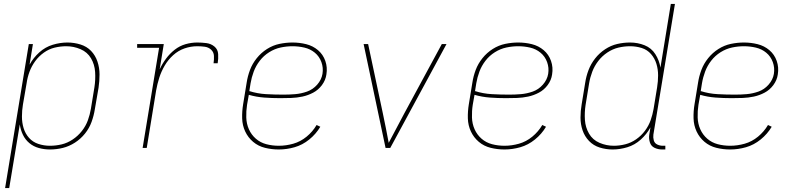

<svg xmlns="http://www.w3.org/2000/svg" viewBox="-20 -755 4072 980"><path d="M6 205H27L81 -120Q85 -92 97 -67Q109 -42 130 -24.5Q151 -7 178.5 0.5Q206 8 235 8Q268 8 300.5 0Q333 -8 362.5 -27Q392 -46 414 -73.5Q436 -101 447.5 -133Q459 -165 464 -197L483 -307Q488 -341 488 -375Q488 -409 477.5 -440.5Q467 -472 445 -495Q423 -518 390.5 -528Q358 -538 324 -538Q287 -538 249 -526.5Q211 -515 180.5 -487.5Q150 -460 131 -425L148 -530H127ZM235 -11Q204 -11 175.5 -20.5Q147 -30 128 -51.5Q109 -73 100.5 -101Q92 -129 92 -160Q92 -191 97 -221L116 -331Q120 -360 130.5 -388.5Q141 -417 159.5 -442.5Q178 -468 204 -486.5Q230 -505 259.5 -512Q289 -519 318 -519Q356 -519 391 -504Q426 -489 444.5 -457.5Q463 -426 465.5 -387.5Q468 -349 462 -310L444 -200Q439 -170 428.5 -141Q418 -112 398 -86.5Q378 -61 351 -43Q324 -25 294.5 -18Q265 -11 235 -11Z M708 0H729L777 -294Q783 -327 793 -358.5Q803 -390 820.5 -420Q838 -450 864 -473.5Q890 -497 922 -508Q954 -519 987 -519Q1006 -519 1025 -516.5Q1044 -514 1057.5 -501.5Q1071 -489 1072 -470Q1073 -451 1070 -432H1091Q1095 -455 1093.5 -479Q1092 -503 1074.5 -517.5Q1057 -532 1033.5 -535Q1010 -538 987 -538Q957 -538 927 -529.5Q897 -521 871.5 -501Q846 -481 827 -455Q808 -429 795 -401L816 -530H680V-511H792Z M1403 8Q1443 8 1483.5 -3.5Q1524 -15 1558.5 -43Q1593 -71 1615 -108L1596 -117Q1576 -83 1545 -57.5Q1514 -32 1477 -21.5Q1440 -11 1403 -11Q1370 -11 1339.5 -19Q1309 -27 1286 -47Q1263 -67 1250.5 -95Q1238 -123 1237 -155.5Q1236 -188 1241 -220L1250 -271Q1288 -260 1328.5 -257Q1369 -254 1410 -254Q1438 -254 1466.5 -255Q1495 -256 1523.5 -262Q1552 -268 1578.5 -282Q1605 -296 1623.5 -321Q1642 -346 1646 -375Q1652 -411 1640.5 -444Q1629 -477 1603 -499Q1577 -521 1543 -529.5Q1509 -538 1473 -538Q1440 -538 1406.5 -531Q1373 -524 1343 -505Q1313 -486 1290.5 -458Q1268 -430 1256 -398Q1244 -366 1239 -333L1221 -223Q1215 -187 1216 -151Q1217 -115 1231.5 -84Q1246 -53 1272 -31Q1298 -9 1332.5 -0.5Q1367 8 1403 8ZM1427 -272Q1382 -272 1338 -274.5Q1294 -277 1253 -290L1252 -286L1259 -330Q1264 -360 1275 -389.5Q1286 -419 1306 -445Q1326 -471 1354 -488.5Q1382 -506 1412.5 -512.5Q1443 -519 1473 -519Q1504 -519 1534 -512Q1564 -505 1587 -486Q1610 -467 1620.5 -438Q1631 -409 1626 -378Q1621 -348 1599 -323Q1577 -298 1547 -287.5Q1517 -277 1487 -274.5Q1457 -272 1427 -272Z M1948 0H1972L2259 -530H2235L2044 -177Q2024 -139 2004 -101.5Q1984 -64 1964 -26Q1957 -64 1949.5 -101.5Q1942 -139 1934 -177L1859 -530H1836Z M2555 8Q2595 8 2635.5 -3.5Q2676 -15 2710.5 -43Q2745 -71 2767 -108L2748 -117Q2728 -83 2697 -57.5Q2666 -32 2629 -21.5Q2592 -11 2555 -11Q2522 -11 2491.5 -19Q2461 -27 2438 -47Q2415 -67 2402.5 -95Q2390 -123 2389 -155.5Q2388 -188 2393 -220L2402 -271Q2440 -260 2480.5 -257Q2521 -254 2562 -254Q2590 -254 2618.5 -255Q2647 -256 2675.5 -262Q2704 -268 2730.5 -282Q2757 -296 2775.5 -321Q2794 -346 2798 -375Q2804 -411 2792.5 -444Q2781 -477 2755 -499Q2729 -521 2695 -529.5Q2661 -538 2625 -538Q2592 -538 2558.5 -531Q2525 -524 2495 -505Q2465 -486 2442.5 -458Q2420 -430 2408 -398Q2396 -366 2391 -333L2373 -223Q2367 -187 2368 -151Q2369 -115 2383.5 -84Q2398 -53 2424 -31Q2450 -9 2484.5 -0.5Q2519 8 2555 8ZM2579 -272Q2534 -272 2490 -274.5Q2446 -277 2405 -290L2404 -286L2411 -330Q2416 -360 2427 -389.5Q2438 -419 2458 -445Q2478 -471 2506 -488.5Q2534 -506 2564.5 -512.5Q2595 -519 2625 -519Q2656 -519 2686 -512Q2716 -505 2739 -486Q2762 -467 2772.5 -438Q2783 -409 2778 -378Q2773 -348 2751 -323Q2729 -298 2699 -287.5Q2669 -277 2639 -274.5Q2609 -272 2579 -272Z M3107 8Q3144 8 3182 -3.5Q3220 -15 3250.5 -42.5Q3281 -70 3300 -105L3294 -68Q3291 -48 3297 -28.5Q3303 -9 3321 -0.5Q3339 8 3360 8H3376V-11H3363Q3348 -11 3334.5 -17.5Q3321 -24 3317 -38.5Q3313 -53 3315 -68L3425 -735H3404L3351 -410Q3345 -447 3325 -478.5Q3305 -510 3270 -524Q3235 -538 3196 -538Q3163 -538 3130.5 -530.5Q3098 -523 3068.5 -503.5Q3039 -484 3017.5 -456.5Q2996 -429 2984 -397.5Q2972 -366 2967 -333L2949 -223Q2943 -189 2943 -155Q2943 -121 2953.5 -90Q2964 -59 2986.5 -35.5Q3009 -12 3041 -2Q3073 8 3107 8ZM3113 -11Q3075 -11 3040 -26Q3005 -41 2986.5 -73Q2968 -105 2965.5 -143Q2963 -181 2969 -220L2987 -330Q2992 -360 3003 -389Q3014 -418 3033.5 -443.5Q3053 -469 3080 -487Q3107 -505 3136.5 -512Q3166 -519 3196 -519Q3227 -519 3255.5 -510Q3284 -501 3303 -479Q3322 -457 3330.5 -429Q3339 -401 3339 -370.5Q3339 -340 3334 -309L3316 -199Q3311 -170 3301 -141.5Q3291 -113 3272 -87.5Q3253 -62 3227 -44Q3201 -26 3171.5 -18.5Q3142 -11 3113 -11Z M3707 8Q3747 8 3787.5 -3.5Q3828 -15 3862.5 -43Q3897 -71 3919 -108L3900 -117Q3880 -83 3849 -57.5Q3818 -32 3781 -21.5Q3744 -11 3707 -11Q3674 -11 3643.5 -19Q3613 -27 3590 -47Q3567 -67 3554.5 -95Q3542 -123 3541 -155.5Q3540 -188 3545 -220L3554 -271Q3592 -260 3632.5 -257Q3673 -254 3714 -254Q3742 -254 3770.5 -255Q3799 -256 3827.5 -262Q3856 -268 3882.5 -282Q3909 -296 3927.5 -321Q3946 -346 3950 -375Q3956 -411 3944.5 -444Q3933 -477 3907 -499Q3881 -521 3847 -529.5Q3813 -538 3777 -538Q3744 -538 3710.5 -531Q3677 -524 3647 -505Q3617 -486 3594.5 -458Q3572 -430 3560 -398Q3548 -366 3543 -333L3525 -223Q3519 -187 3520 -151Q3521 -115 3535.5 -84Q3550 -53 3576 -31Q3602 -9 3636.5 -0.5Q3671 8 3707 8ZM3731 -272Q3686 -272 3642 -274.5Q3598 -277 3557 -290L3556 -286L3563 -330Q3568 -360 3579 -389.5Q3590 -419 3610 -445Q3630 -471 3658 -488.5Q3686 -506 3716.5 -512.5Q3747 -519 3777 -519Q3808 -519 3838 -512Q3868 -505 3891 -486Q3914 -467 3924.5 -438Q3935 -409 3930 -378Q3925 -348 3903 -323Q3881 -298 3851 -287.5Q3821 -277 3791 -274.5Q3761 -272 3731 -272Z"/></svg>

Font: Iosevka Sparkle Thin
Style: Italic
Weight: 100
Italic angle: -9°
Designer: Belleve Invis
Foundry: Belleve Invis
Version: Version 4.5.0; ttfautohint (v1.8.3)